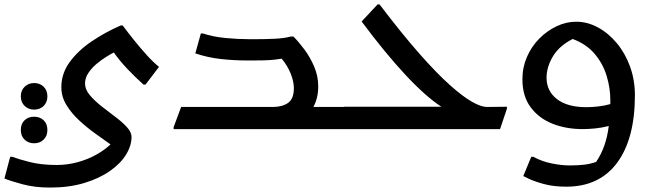

<svg xmlns="http://www.w3.org/2000/svg" viewBox="-44 -583 2946 867"><path d="M182 264Q113 264 57.5 249Q2 234 -24 223L2 125H11Q37 135 89.5 148.5Q142 162 212 162Q260 162 306 149.5Q352 137 390.5 115.5Q429 94 455 69Q427 49 389 22Q351 -5 315.5 -37.5Q280 -70 256.5 -108Q233 -146 233 -189Q233 -251 270.5 -302.5Q308 -354 369 -395.5Q430 -437 501 -468H510Q533 -437 561.5 -401.5Q590 -366 619 -334Q648 -302 674 -281L613 -201H604Q565 -236 530.5 -272.5Q496 -309 470 -346Q458 -340 436 -326.5Q414 -313 392 -294.5Q370 -276 355 -253.5Q340 -231 340 -206Q340 -179 361.5 -153.5Q383 -128 414 -103.5Q445 -79 476.5 -55.5Q508 -32 529 -9Q550 14 550 35Q550 75 525 115.5Q500 156 452 189.5Q404 223 336 243.5Q268 264 182 264ZM110 -88Q85 -88 67.5 -104.5Q50 -121 50 -148Q50 -175 67.5 -191.5Q85 -208 110 -208Q136 -208 153 -191.5Q170 -175 170 -148Q170 -121 153 -104.5Q136 -88 110 -88ZM110 64Q84 64 67 47.5Q50 31 50 4Q50 -24 67 -40Q84 -56 110 -56Q136 -56 153 -40Q170 -24 170 4Q170 31 153 47.5Q136 64 110 64Z M740 -9 774 -100H1188Q1231 -100 1257 -118.5Q1283 -137 1283 -185Q1283 -215 1268.5 -251Q1254 -287 1228 -318Q1197 -313 1171.5 -311.5Q1146 -310 1105 -310H1069Q1012 -310 953 -316.5Q894 -323 838 -342L863 -432H872Q917 -417 973.5 -411.5Q1030 -406 1081 -406H1113Q1154 -406 1196.5 -408Q1239 -410 1269 -418H1281Q1305 -394 1331 -359Q1357 -324 1375 -281.5Q1393 -239 1393 -193Q1393 -140 1371 -100H1510V-20L1490 0H740Z M1490 0V-81L1510 -101H1949Q1877 -148 1785 -247Q1693 -346 1589 -486L1661 -563H1670Q1771 -430 1850 -340.5Q1929 -251 1988 -198.5Q2047 -146 2088 -123Q2129 -100 2154 -100L2245 -101V-92L2214 0Z M2513 260Q2456 260 2412 248Q2368 236 2343.5 224Q2319 212 2319 212L2355 125H2364Q2403 146 2447 155Q2491 164 2529 164Q2568 164 2595.5 160.5Q2623 157 2648 148Q2671 114 2685 74Q2699 34 2705 -14Q2674 -6 2642.5 -3Q2611 0 2587 0Q2512 0 2450.5 -24.5Q2389 -49 2352 -99Q2315 -149 2315 -225Q2315 -279 2335.5 -326Q2356 -373 2391 -408.5Q2426 -444 2469.5 -464.5Q2513 -485 2558 -485Q2608 -485 2655.5 -459.5Q2703 -434 2741 -388.5Q2779 -343 2801 -282.5Q2823 -222 2823 -153Q2823 43 2743 151.5Q2663 260 2513 260ZM2424 -232Q2424 -172 2471 -135.5Q2518 -99 2604 -99Q2626 -99 2655 -102Q2684 -105 2712 -113Q2712 -122 2712 -131Q2712 -185 2695.5 -240Q2679 -295 2641.5 -339.5Q2604 -384 2542 -407Q2481 -376 2452.5 -328Q2424 -280 2424 -232Z"/></svg>

Font: Kufam Medium
Style: Regular
Weight: 500
Designer: Wael Morcos, Artur Schmal
Foundry: Original Type
Version: Version 1.300; ttfautohint (v1.8.3)